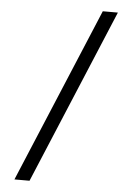

<svg xmlns="http://www.w3.org/2000/svg" viewBox="-62 -836 725 1052"><g transform="rotate(5 300.0 -310.0)"><path d="M58 170 460 -790H543L141 170Z"/></g></svg>

Font: CommitMono
Style: 450Regular
Weight: 450
Designer: Eigil Nikolajsen
Foundry: Eigil Nikolajsen
Version: Version 1.002